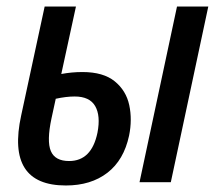

<svg xmlns="http://www.w3.org/2000/svg" viewBox="-20 -559 663 589"><path d="M182 10Q-2 10 45 -205L117 -539H213L168 -332Q200 -338 233 -338Q297 -338 332 -309.5Q367 -281 376.5 -236.5Q386 -192 376 -143Q360 -68 309.5 -29Q259 10 182 10ZM408 0 523 -539H619L504 0ZM138 -196Q123 -126 136 -95.5Q149 -65 192 -65Q261 -65 279 -152Q289 -204 272 -233.5Q255 -263 209 -263Q183 -263 151 -256Z"/></svg>

Font: Noto Sans Condensed Medium
Style: Italic
Weight: 500
Width: 3
Italic angle: -12°
Designer: Monotype Design Team
Foundry: Monotype Imaging Inc.
Version: Version 2.013; ttfautohint (v1.8.4.7-5d5b)